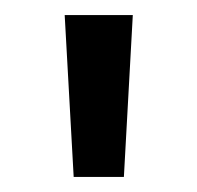

<svg xmlns="http://www.w3.org/2000/svg" viewBox="-20 -762 259 252"><path d="M142.6 -529.8H76.7L64.9 -742.2H154.3Z"/></svg>

Font: Kumbh Sans SemiBold
Style: Regular
Weight: 600
Version: Version 1.005